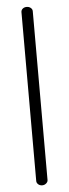

<svg xmlns="http://www.w3.org/2000/svg" viewBox="-56 -797 303 846"><g transform="rotate(-5 96.0 -373.5)"><path d="M96 -768Q106 -768 113.5 -762Q121 -756 121 -747V0Q121 8 113.5 14.5Q106 21 96 21Q85 21 78 14.5Q71 8 71 0V-747Q71 -756 78 -762Q85 -768 96 -768Z"/></g></svg>

Font: AkaAcidDosis
Style: Light
Weight: 300
Designer: Edgar Tolentino, Pablo Impallari, Igino Marini, Aka-Acid
Foundry: Edgar Tolentino, Pablo Impallari, Igino Marini, Aka-Acid
Version: Version 1.007